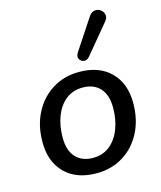

<svg xmlns="http://www.w3.org/2000/svg" viewBox="-116 -854 796 948"><g transform="rotate(-15 282.5 -380.5)"><path d="M261 9Q158 9 99.5 -49.5Q41 -108 41 -208Q41 -293 75 -358Q109 -423 168.5 -460Q228 -497 304 -497Q407 -497 465.5 -438.5Q524 -380 524 -280Q524 -195 490 -129.5Q456 -64 396.5 -27.5Q337 9 261 9ZM263 -69Q314 -69 349.5 -98Q385 -127 403.5 -175.5Q422 -224 422 -283Q422 -349 390 -383.5Q358 -418 302 -418Q251 -418 215.5 -389.5Q180 -361 161.5 -312.5Q143 -264 143 -204Q143 -138 175 -103.5Q207 -69 263 -69ZM372 -557Q359 -541 343 -543.5Q327 -546 320 -559.5Q313 -573 324 -591L427 -747Q440 -767 457 -769.5Q474 -772 487.5 -762.5Q501 -753 504.5 -736.5Q508 -720 494 -704Z"/></g></svg>

Font: Nunito SemiBold
Style: Italic
Weight: 600
Italic angle: -9°
Designer: Vernon Adams
Foundry: Vernon Adams
Version: Version 3.601; ttfautohint (v1.8.2.53-6de2)